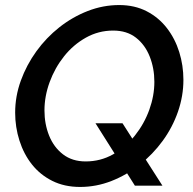

<svg xmlns="http://www.w3.org/2000/svg" viewBox="-20 -735 764 760"><path d="M297 5Q235 5 187 -19Q139 -43 106.5 -84Q74 -125 57 -178.5Q40 -232 40 -289Q40 -354 62.5 -416Q85 -478 124 -532Q163 -586 215 -627Q267 -668 327.5 -691.5Q388 -715 452 -715Q513 -715 560.5 -690.5Q608 -666 640.5 -624Q673 -582 689.5 -529Q706 -476 706 -419Q706 -355 684.5 -293Q663 -231 624 -177.5Q585 -124 533 -83Q481 -42 421 -18.5Q361 5 297 5ZM514 0 358 -247H465L623 0ZM319 -96Q378 -96 427.5 -124Q477 -152 514 -198.5Q551 -245 571 -300.5Q591 -356 591 -411Q591 -465 572.5 -511.5Q554 -558 518 -586Q482 -614 428 -614Q370 -614 320 -586Q270 -558 233.5 -512Q197 -466 176.5 -410Q156 -354 156 -298Q156 -244 174.5 -198Q193 -152 229.5 -124Q266 -96 319 -96Z"/></svg>

Font: Raleway Thin SemiBold
Style: Italic
Weight: 600
Italic angle: -12°
Version: Version 4.026